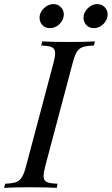

<svg xmlns="http://www.w3.org/2000/svg" viewBox="-53 -908 540 928"><path d="M0 0ZM205.6 -888.2Q226.6 -888.2 241 -873.5Q255.4 -858.9 255.4 -837.9Q255.4 -821.8 246.1 -806.4Q236.8 -791 221.4 -781.5Q206.1 -772 188.5 -772Q166 -772 152.1 -786.4Q138.2 -800.8 138.2 -823.2Q138.2 -838.4 147.5 -853.5Q156.7 -868.7 172.4 -878.4Q188 -888.2 205.6 -888.2ZM417.5 -888.2Q438.5 -888.2 452.9 -873.5Q467.3 -858.9 467.3 -837.9Q467.3 -821.8 458 -806.4Q448.7 -791 433.3 -781.5Q418 -772 400.4 -772Q378.4 -772 364.5 -786.6Q350.6 -801.3 350.6 -823.2Q350.6 -838.4 359.9 -853.5Q369.1 -868.7 384.5 -878.4Q399.9 -888.2 417.5 -888.2ZM157.7 -57.6Q157.7 -43 164.3 -35.2Q170.9 -27.3 185.1 -24.2Q199.2 -21 225.1 -20L221.2 0Q174.3 -2.9 94.2 -2.9Q10.7 -2.9 -33.2 0L-27.8 -20Q7.3 -21.5 24.9 -27.8Q42.5 -34.2 53 -51.5Q63.5 -68.8 73.2 -106L205.1 -602.1Q213.4 -633.8 213.4 -649.9Q213.4 -665 206.5 -672.9Q199.7 -680.7 185.8 -683.8Q171.9 -687 146 -688L150.9 -708Q191.9 -705.1 277.8 -705.1Q358.4 -705.1 405.8 -708L400.9 -688Q364.3 -686.5 346.4 -680.2Q328.6 -673.8 318.1 -656.7Q307.6 -639.6 297.9 -602.1L166 -106Q157.7 -73.7 157.7 -57.6Z"/></svg>

Font: TypoPRO Playfair Display
Style: Italic
Weight: 400
Italic angle: -14°
Designer: Claus Eggers Sørensen
Foundry: Claus Eggers Sørensen
Version: Version 1.004;PS 001.004;hotconv 1.0.70;makeotf.lib2.5.58329